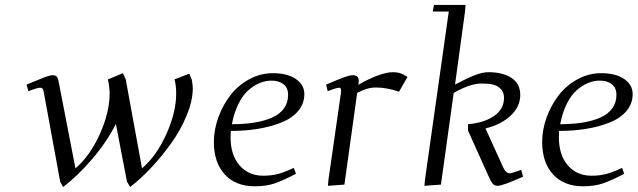

<svg xmlns="http://www.w3.org/2000/svg" viewBox="-20 -749 2587 779"><path d="M87.9 -405.8Q142.6 -428.7 162.8 -436.3Q183.1 -443.8 193.8 -443.8Q207 -443.8 211.9 -436Q216.8 -428.2 219.2 -411.1L286.1 -65.9Q346.2 -117.7 385.5 -206.1Q424.8 -294.4 424.8 -369.1Q424.8 -393.1 418 -426.8L479 -452.1L490.2 -426.8L556.2 -65.9Q616.2 -117.7 655.5 -206.1Q694.8 -294.4 694.8 -369.1Q694.8 -402.8 688 -426.8L748 -450.2L757.8 -426.8Q762.2 -405.3 762.2 -391.1Q762.2 -340.8 737.3 -280.5Q712.4 -220.2 673.6 -166.3Q634.8 -112.3 591.6 -66.7Q548.3 -21 507.8 9.8L495.1 -12.2L450.2 -246.1Q412.1 -170.9 352.1 -101.6Q292 -32.2 235.8 9.8L224.1 -12.2L158.2 -372.1Q156.2 -385.3 152.8 -389.2Q149.4 -393.1 143.1 -393.1Q130.9 -393.1 95.2 -378.9Z M847.7 -172.9Q847.7 -222.2 865.5 -271.7Q883.3 -321.3 914.1 -361.6Q944.8 -401.9 990.5 -427Q1036.1 -452.1 1086.9 -452.1Q1146 -452.1 1180.4 -428.5Q1214.8 -404.8 1214.8 -367.2Q1214.8 -328.1 1189.5 -298.3Q1164.1 -268.6 1120.6 -251.5Q1077.1 -234.4 1025.9 -226.1Q974.6 -217.8 916.5 -217.8Q915.5 -205.6 915.5 -191.9Q915.5 -120.1 951.9 -78.1Q988.3 -36.1 1047.9 -36.1Q1082.5 -36.1 1110.4 -43.9Q1138.2 -51.8 1171.9 -67.9L1180.7 -43.9Q1126.5 -15.6 1092.8 -4.4Q1059.1 6.8 1013.7 6.8Q935.5 6.8 891.6 -41.7Q847.7 -90.3 847.7 -172.9ZM920.9 -245.1Q970.7 -245.1 1011 -251.5Q1051.3 -257.8 1082.8 -271.5Q1114.3 -285.2 1131.6 -308.6Q1148.9 -332 1148.9 -363.8Q1148.9 -393.1 1130.1 -407.5Q1111.3 -421.9 1081.5 -421.9Q1057.6 -421.9 1034.2 -412.4Q1010.7 -402.8 988 -383.1Q965.3 -363.3 947.5 -327.6Q929.7 -292 920.9 -245.1Z M1303.2 -405.8Q1357.9 -429.2 1378.4 -436.5Q1398.9 -443.8 1411.1 -443.8Q1435.5 -443.8 1435.5 -421.9Q1435.5 -415 1434.6 -410.2L1433.1 -404.8Q1524.4 -456.1 1574.2 -456.1Q1599.6 -456.1 1616.2 -446.8L1633.3 -437L1599.1 -377Q1549.3 -394 1504.4 -394Q1469.7 -394 1429.2 -372.1L1377.4 0L1310.5 4.9L1312.5 -19L1363.3 -372.1Q1366.2 -393.1 1356.4 -393.1Q1345.2 -393.1 1309.6 -378.9Z M1702.1 4.9 1704.1 -19 1800.8 -702.1H1735.8L1740.7 -729H1869.1L1866.7 -702.1L1826.2 -405.8Q1874.5 -431.6 1906 -443.8Q1937.5 -456.1 1961.9 -456.1Q2020.5 -456.1 2055.7 -432.6Q2090.8 -409.2 2090.8 -363.8Q2090.8 -315.9 2051.3 -279.3Q2011.7 -242.7 1949.7 -228L2011.7 -91.8Q2022.9 -64.5 2030.5 -55.2Q2038.1 -45.9 2048.8 -45.9Q2057.1 -45.9 2094.7 -60.1L2102.1 -32.2Q2020 4.9 1999 4.9Q1985.8 4.9 1978.3 -4.6Q1970.7 -14.2 1959 -41L1878.9 -219.2V-245.1Q1943.8 -250.5 1984.4 -278.3Q2024.9 -306.2 2024.9 -352.1Q2024.9 -375 2011.2 -388.7Q1997.6 -402.3 1978.8 -406.2Q1960 -410.2 1933.1 -410.2Q1887.7 -410.2 1820.8 -372.1L1769 0Z M2179.7 -172.9Q2179.7 -222.2 2197.5 -271.7Q2215.3 -321.3 2246.1 -361.6Q2276.9 -401.9 2322.5 -427Q2368.2 -452.1 2418.9 -452.1Q2478 -452.1 2512.5 -428.5Q2546.9 -404.8 2546.9 -367.2Q2546.9 -328.1 2521.5 -298.3Q2496.1 -268.6 2452.6 -251.5Q2409.2 -234.4 2357.9 -226.1Q2306.6 -217.8 2248.5 -217.8Q2247.6 -205.6 2247.6 -191.9Q2247.6 -120.1 2283.9 -78.1Q2320.3 -36.1 2379.9 -36.1Q2414.6 -36.1 2442.4 -43.9Q2470.2 -51.8 2503.9 -67.9L2512.7 -43.9Q2458.5 -15.6 2424.8 -4.4Q2391.1 6.8 2345.7 6.8Q2267.6 6.8 2223.6 -41.7Q2179.7 -90.3 2179.7 -172.9ZM2252.9 -245.1Q2302.7 -245.1 2343 -251.5Q2383.3 -257.8 2414.8 -271.5Q2446.3 -285.2 2463.6 -308.6Q2481 -332 2481 -363.8Q2481 -393.1 2462.2 -407.5Q2443.4 -421.9 2413.6 -421.9Q2389.6 -421.9 2366.2 -412.4Q2342.8 -402.8 2320.1 -383.1Q2297.4 -363.3 2279.5 -327.6Q2261.7 -292 2252.9 -245.1Z"/></svg>

Font: Dehuti
Style: Italic
Weight: 400
Version: Version 1.2